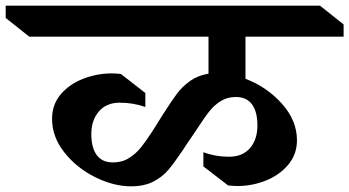

<svg xmlns="http://www.w3.org/2000/svg" viewBox="-93 -806 1228 675"><path d="M770 -529Q846 -500 898.5 -441Q951 -382 951 -313Q951 -263 920 -226.5Q889 -190 841 -171Q793 -152 742 -152Q731 -152 709 -154L622 -221V-271Q664 -255 712 -255Q760 -255 786 -285.5Q812 -316 812 -365Q812 -413 793 -439Q774 -465 736 -465Q707 -465 684.5 -451.5Q662 -438 644.5 -416.5Q627 -395 602 -356L577 -319Q567 -305 549 -277Q520 -234 499 -209Q478 -184 446 -167.5Q414 -151 368 -151Q306 -151 241 -183.5Q176 -216 133 -270.5Q90 -325 90 -388Q90 -439 121 -475Q152 -511 200.5 -529.5Q249 -548 300 -548Q312 -548 332 -546L418 -479V-430Q375 -445 328 -445Q281 -445 254.5 -414Q228 -383 228 -335Q228 -287 247 -261Q266 -235 304 -235Q336 -235 360 -250Q384 -265 401.5 -286.5Q419 -308 443 -345L455 -364L480 -404Q510 -451 529 -476.5Q548 -502 575.5 -521.5Q603 -541 640 -547V-677H10L-73 -743V-786H1032L1115 -720V-677H770Z"/></svg>

Font: InknutAntiqua
Style: Medium
Weight: 500
Designer: Claus Eggers Srensen
Foundry: Claus Eggers Srensen
Version: Version 1.000; ttfautohint (v1.2) -l 7 -r 28 -G 50 -x 13 -D 